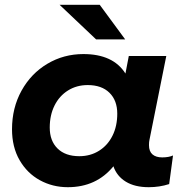

<svg xmlns="http://www.w3.org/2000/svg" viewBox="-20 -771 782 799"><path d="M700 -124 684 -5Q644 8 599 8Q541 8 503.5 -15Q466 -38 452 -79Q381 8 262 8Q199 8 146 -21Q93 -50 61.5 -104.5Q30 -159 30 -233Q30 -322 69.5 -393.5Q109 -465 177 -505.5Q245 -546 327 -546Q451 -546 502 -465L516 -538H672L602 -189Q600 -181 600 -167Q600 -141 614.5 -128.5Q629 -116 655 -116Q682 -116 700 -124ZM468 -298Q468 -353 435.5 -385Q403 -417 345 -417Q299 -417 263 -394.5Q227 -372 207 -332Q187 -292 187 -240Q187 -185 219.5 -153Q252 -121 310 -121Q356 -121 392 -143.5Q428 -166 448 -206Q468 -246 468 -298ZM228 -751H395L501 -607H380Z"/></svg>

Font: Montserrat Alternates
Style: Bold Italic
Weight: 700
Italic angle: -11.3°
Designer: Julieta Ulanovsky
Foundry: Julieta Ulanovsky
Version: Version 7.200